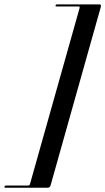

<svg xmlns="http://www.w3.org/2000/svg" viewBox="-96 -744 481 876"><path d="M41 95 267 -707Q268 -711 267 -712.8Q266 -714.5 262 -714.5H161.5Q156.5 -714.5 157.5 -719Q158 -721 159.8 -722.5Q161.5 -724 164.5 -724H357Q362 -724 363.8 -721.2Q365.5 -718.5 364 -712.5L135 101Q133 107 129.8 109.8Q126.5 112.5 121 112.5H-71.5Q-74 112.5 -75.2 111Q-76.5 109.5 -75.5 107Q-74 102.5 -68 102.5H32.5Q36 102.5 37.8 101Q39.5 99.5 41 95Z"/></svg>

Font: Fraunces 120pt SemiBold
Style: Italic
Weight: 600
Italic angle: -16°
Version: Version 1.000;[b76b70a41]